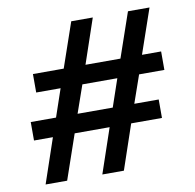

<svg xmlns="http://www.w3.org/2000/svg" viewBox="-78 -780 874 860"><g transform="rotate(-10 358.5 -350.0)"><path d="M61 0 130 -203H44V-287H159L202 -413H91V-497H231L301 -700H399L330 -497H489L559 -700H657L587 -497H674V-413H559L515 -287H626V-203H486L417 0H319L388 -203H229L159 0ZM257 -287H417L460 -413H301Z"/></g></svg>

Font: Red Hat Text Medium
Style: Regular
Weight: 500
Designer: Pentagram, MCKL
Foundry: Pentagram, MCKL
Version: Version 1.023